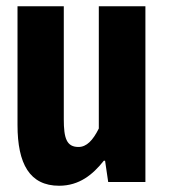

<svg xmlns="http://www.w3.org/2000/svg" viewBox="-20 -582 540 614"><path d="M169 12C234 12 277 -24 312 -68H316L326 0H445V-562H296V-171C277 -133 257 -112 231 -112C193 -112 184 -140 184 -200V-562H36V-182C36 -58 75 12 169 12Z"/></svg>

Font: Noto Sans Mono CJK JP Bold
Style: Regular
Weight: 700
Designer: Ryoko NISHIZUKA (kana & ideographs); Paul D. Hunt (Latin, Greek & Cyrillic); Wenlong ZHANG (bopomofo); Sandoll Communica
Foundry: Adobe Systems Incorporated
Version: Version 1.004;PS 1.004;hotconv 1.0.82;makeotf.lib2.5.63406